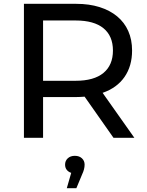

<svg xmlns="http://www.w3.org/2000/svg" viewBox="-20 -720 767 1003"><path d="M573 0 422 -215Q408 -214 397 -213.5Q386 -213 378 -213H205V0H105V-700H378Q446 -700 500 -683Q554 -666 592 -634.5Q630 -603 650 -558Q670 -513 670 -456Q670 -375 630.5 -318Q591 -261 516 -235L682 0ZM570 -456Q570 -532 520.5 -572.5Q471 -613 375 -613H205V-298H375Q471 -298 520.5 -339Q570 -380 570 -456ZM422 140Q422 164 409 191L379 263H329L352 183Q337 178 328.5 167Q320 156 320 140Q320 120 334 107Q348 94 371 94Q394 94 408 107Q422 120 422 140Z"/></svg>

Font: CMG Sans Medium
Style: Regular
Weight: 500
Designer: Julieta Ulanovsky
Foundry: Julieta Ulanovsky
Version: Version 7.200